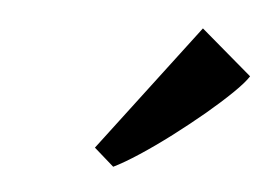

<svg xmlns="http://www.w3.org/2000/svg" viewBox="-31 -905 455 319"><g transform="rotate(5 196.0 -746.0)"><path d="M134.5 -654 296 -867 381 -794.5Q374 -783.5 355.8 -765.8Q337.5 -748 312.8 -727.2Q288 -706.5 261.2 -686.2Q234.5 -666 209.8 -649.8Q185 -633.5 167.5 -625Z"/></g></svg>

Font: Merriweather 36pt
Style: Bold Italic
Weight: 700
Italic angle: -7.8°
Version: Version 2.101